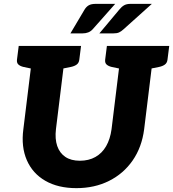

<svg xmlns="http://www.w3.org/2000/svg" viewBox="-20 -967 897 995"><path d="M376 8Q281 8 215 -30Q149 -68 119 -137Q89 -206 101 -297L154 -729H323L270 -298Q264 -247 276.5 -210.5Q289 -174 318.5 -154Q348 -134 394 -134Q440 -134 474.5 -153.5Q509 -173 530 -209.5Q551 -246 558 -297L611 -729H780L727 -297Q715 -204 667.5 -135.5Q620 -67 545 -29.5Q470 8 376 8ZM174 -729 145 -611 102 -620Q85 -624 75.5 -632.5Q66 -641 68 -658L77 -729ZM400 -729 391 -658Q389 -641 377.5 -632.5Q366 -624 347 -620L302 -611L303 -729ZM631 -729 602 -611 559 -620Q542 -624 532.5 -632.5Q523 -641 525 -658L534 -729ZM857 -729 848 -658Q846 -641 834.5 -632.5Q823 -624 804 -620L759 -611L760 -729ZM477 -947H577L460 -815Q441 -794 408 -794H345L418 -917Q427 -932 440 -939.5Q453 -947 477 -947ZM657 -947H767L620 -815Q608 -804 597 -799Q586 -794 568 -794H495L598 -917Q610 -932 623 -939.5Q636 -947 657 -947Z"/></svg>

Font: Aleo Black
Style: Italic
Weight: 900
Italic angle: -7°
Designer: Alessio Laiso
Foundry: Alessio Laiso
Version: Version 2.001;gftools[0.9.29]